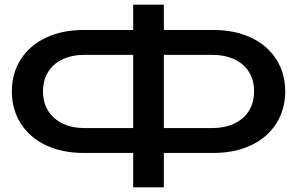

<svg xmlns="http://www.w3.org/2000/svg" viewBox="-20 -788 1278 826"><path d="M630 -237H892Q947 -237 988 -256.5Q1029 -276 1051 -311.5Q1073 -347 1073 -395Q1073 -443 1051 -478.5Q1029 -514 988 -533Q947 -552 892 -552H631V-659H898Q990 -659 1060 -626Q1130 -593 1168.5 -533Q1207 -473 1207 -395Q1207 -317 1168.5 -256.5Q1130 -196 1060 -163Q990 -130 898 -130H630ZM31 -395Q31 -473 69.5 -533Q108 -593 178 -626Q248 -659 340 -659H606V-552H345Q290 -552 249.5 -533Q209 -514 187 -478.5Q165 -443 165 -395Q165 -347 187 -311.5Q209 -276 249.5 -256.5Q290 -237 345 -237H607V-130H340Q248 -130 178 -163Q108 -196 69.5 -256.5Q31 -317 31 -395ZM553 -768H685V18H553Z"/></svg>

Font: Unbounded Variable
Style: Regular
Weight: 400
Designer: Luke Prowse, Jean-Baptiste Morizot, Fátima Lázaro, Florian Runge
Foundry: NaN
Version: Version 1.600;FEAKit 1.0